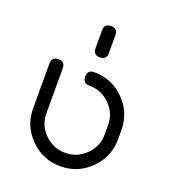

<svg xmlns="http://www.w3.org/2000/svg" viewBox="-114 -682 684 767"><g transform="rotate(20 228.0 -298.0)"><path d="M256.6 -491.5Q256.6 -462.9 228.3 -462.9Q199.7 -462.9 199.7 -491.5V-567.4Q199.7 -595.9 228.3 -595.9Q256.6 -595.9 256.6 -567.4ZM408.9 -180.9Q408.9 -106.2 356.1 -53.1Q303.2 0 228.3 0Q153.3 0 100.5 -53.1Q47.6 -106.2 47.6 -180.9V-371.1Q47.6 -399.7 75.9 -399.7Q104.2 -399.7 104.2 -371.1V-180.9Q104.2 -129.6 140.6 -93.4Q177 -57.1 228.3 -57.1Q279.3 -57.1 315.7 -93.4Q352.1 -129.6 352.1 -180.9V-218.8Q352.1 -270 315.7 -306.3Q279.3 -342.5 228.3 -342.5Q199.7 -342.5 199.7 -371.1Q199.7 -399.7 228.3 -399.7Q303.2 -399.7 356.1 -346.6Q408.9 -293.5 408.9 -218.8Z"/></g></svg>

Font: EnergyBar
Style: Regular
Weight: 400
Italic angle: -10°
Version: 1.0 2000-03-28